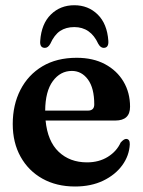

<svg xmlns="http://www.w3.org/2000/svg" viewBox="-20 -684 532 716"><path d="M465 -286Q465 -234.5 410 -234.5H150Q157.5 -157 199 -117.8Q240.5 -78.5 304.5 -78.5Q349 -78.5 382 -99Q415 -119.5 430 -152.5Q442 -166 450.5 -166Q464.5 -165.5 464 -146Q462 -103.5 436 -67.8Q410 -32 364.8 -10.2Q319.5 11.5 260 11.5Q190.5 11.5 138.2 -17.8Q86 -47 56.8 -99.5Q27.5 -152 27.5 -221.5Q27.5 -293 56.2 -349Q85 -405 138.2 -436.8Q191.5 -468.5 266 -468.5Q327 -468.5 371.5 -444.8Q416 -421 440.5 -379.8Q465 -338.5 465 -286ZM248 -419.5Q205 -419.5 177 -381.5Q149 -343.5 148.5 -271.5H307.5Q331.5 -271.5 331.5 -294.5Q331.5 -355.5 308 -387.5Q284.5 -419.5 248 -419.5ZM257 -583Q226 -583 204.2 -568.5Q182.5 -554 167.5 -520.5Q159 -505.5 147.5 -505.5Q127.5 -505.5 130 -532Q134.5 -595.5 169.8 -630Q205 -664.5 257 -664.5Q309 -664.5 344.2 -630Q379.5 -595.5 384 -532Q386 -505.5 366.5 -505.5Q355 -505.5 346.5 -520.5Q318 -583 257 -583Z"/></svg>

Font: Fraunces 72pt S050 SemiBold
Style: Regular
Weight: 600
Version: Version 1.000; ttfautohint (v1.8.3)